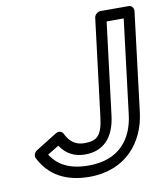

<svg xmlns="http://www.w3.org/2000/svg" viewBox="-81 -747 740 852"><g transform="rotate(-10 289.0 -321.0)"><path d="M90 -92 141 -123C168 -82 207 -64 252 -64C333 -64 385 -114 397 -215L448 -629H525L473 -205C460 -96 396 -13 260 -13C176 -13 123 -40 90 -92ZM45 -120C34 -113 27 -98 33 -86C73 -6 147 37 254 37C420 37 507 -76 523 -205L578 -654C579 -665 571 -679 556 -679H429C418 -679 403 -669 401 -654L347 -215C337 -130 311 -114 258 -114C223 -114 194 -129 174 -171C167 -185 152 -186 140 -179Z"/></g></svg>

Font: Falling Sky
Style: ExtOuObl
Weight: 400
Designer: Paul D. Hunt
Foundry: Adobe Systems Incorporated
Version: Version 1.02